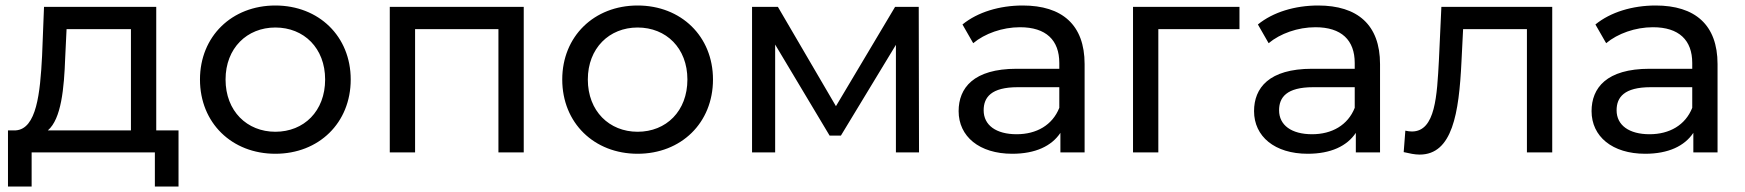

<svg xmlns="http://www.w3.org/2000/svg" viewBox="-20 -554 6345 698"><path d="M154 -80C203 -122 213 -233 217 -344L222 -448H456V-80ZM95 0H543V124H629V-80H548V-529H140L133 -351C126 -215 113 -85 37 -80H9V124H95Z M981 5C1139 5 1255 -107 1255 -265C1255 -422 1139 -534 981 -534C823 -534 707 -422 707 -265C707 -107 823 5 981 5ZM981 -75C878 -75 800 -150 800 -265C800 -379 878 -454 981 -454C1085 -454 1162 -379 1162 -265C1162 -150 1085 -75 981 -75Z M1489 -448H1792V0H1884V-529H1397V0H1489Z M2298 5C2456 5 2572 -107 2572 -265C2572 -422 2456 -534 2298 -534C2140 -534 2024 -422 2024 -265C2024 -107 2140 5 2298 5ZM2298 -75C2195 -75 2117 -150 2117 -265C2117 -379 2195 -454 2298 -454C2402 -454 2479 -379 2479 -265C2479 -150 2402 -75 2298 -75Z M2798 -392 2996 -61H3037L3237 -391V0H3321L3320 -529H3234L3019 -168L2808 -529H2714V0H2798Z M3831 -162C3806 -99 3748 -66 3676 -66C3601 -66 3556 -99 3556 -153C3556 -200 3583 -237 3680 -237H3831ZM3660 5C3744 5 3803 -23 3835 -71V0H3923V-321C3923 -464 3841 -534 3698 -534C3614 -534 3534 -510 3479 -465L3518 -397C3560 -432 3624 -455 3688 -455C3783 -455 3831 -408 3831 -325V-304H3676C3519 -304 3465 -234 3465 -150C3465 -58 3540 5 3660 5Z M4191 -448H4486V-529H4099V0H4191Z M4905 -162C4880 -99 4822 -66 4750 -66C4675 -66 4630 -99 4630 -153C4630 -200 4657 -237 4754 -237H4905ZM4734 5C4818 5 4877 -23 4909 -71V0H4997V-321C4997 -464 4915 -534 4772 -534C4688 -534 4608 -510 4553 -465L4592 -397C4634 -432 4698 -455 4762 -455C4857 -455 4905 -408 4905 -325V-304H4750C4593 -304 4539 -234 4539 -150C4539 -58 4614 5 4734 5Z M5083 -1C5105 4 5123 8 5141 8C5260 8 5284 -142 5293 -329L5299 -448H5531V0H5623V-529H5220L5211 -334C5204 -208 5199 -76 5113 -76C5106 -76 5097 -77 5089 -79Z M6132 -162C6107 -99 6049 -66 5977 -66C5902 -66 5857 -99 5857 -153C5857 -200 5884 -237 5981 -237H6132ZM5961 5C6045 5 6104 -23 6136 -71V0H6224V-321C6224 -464 6142 -534 5999 -534C5915 -534 5835 -510 5780 -465L5819 -397C5861 -432 5925 -455 5989 -455C6084 -455 6132 -408 6132 -325V-304H5977C5820 -304 5766 -234 5766 -150C5766 -58 5841 5 5961 5Z"/></svg>

Font: Montserrat-Alt1 Med
Style: Regular
Weight: 500
Designer: Differentunic
Foundry: Differentunic
Version: Version 7.222